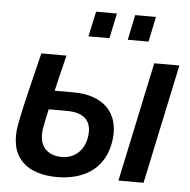

<svg xmlns="http://www.w3.org/2000/svg" viewBox="-52 -777 830 837"><g transform="rotate(5 363.0 -358.5)"><path d="M426 -725H335L311 -615H403ZM597 -725H506L483 -615H574ZM269 -366H185C197 -418 210 -471 223 -523H113C88 -418 59 -311 39 -206C12 -58 98 8 227 8C342 8 437 -44 455 -172C472 -294 397 -366 269 -366ZM607 -523 496 0H606L717 -523ZM348 -182C340 -121 299 -81 241 -81C179 -81 135 -119 149 -200C154 -228 160 -255 166 -283H246C326 -283 356 -244 348 -182Z"/></g></svg>

Font: FIGSv2-sans-serif SmBold Italic
Style: Regular
Weight: 600
Italic angle: -12°
Designer: Matt McInerney, Pablo Impallari, Rodrigo Fuenzalida
Foundry: Matt McInerney, Pablo Impallari, Rodrigo Fuenzalida
Version: Version 4.020;hotconv 1.0.109;makeotfexe 2.5.65596